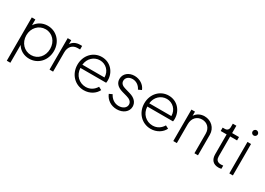

<svg xmlns="http://www.w3.org/2000/svg" viewBox="-5 -1676 3876 2807"><g transform="rotate(30 1933.0 -273.0)"><path d="M83 200H143V-101C184 -31 260 12 349 12C498 12 610 -107 610 -266C610 -424 498 -543 349 -543C260 -543 185 -500 143 -433V-531H83ZM144 -266C144 -390 232 -483 347 -483C461 -483 546 -390 546 -266C546 -141 462 -48 347 -48C232 -48 144 -141 144 -266Z M689 0H749V-325C749 -418 802 -478 888 -478H929V-538H895C829 -538 776 -510 749 -464V-531H689Z M1271 12C1373 12 1457 -43 1493 -118L1442 -145C1406 -84 1348 -44 1271 -44C1163 -44 1072 -126 1068 -247H1502C1505 -263 1506 -278 1506 -291C1506 -426 1408 -543 1262 -543C1117 -543 1006 -425 1006 -267C1006 -108 1121 12 1271 12ZM1069 -302C1080 -412 1163 -487 1262 -487C1362 -487 1443 -408 1442 -302Z M1828 12C1934 12 2013 -51 2013 -138C2013 -209 1963 -263 1877 -287L1788 -313C1745 -325 1704 -348 1704 -398C1704 -450 1748 -488 1812 -488C1873 -488 1927 -452 1955 -392L2009 -417C1980 -494 1901 -543 1813 -543C1718 -543 1642 -483 1642 -394C1642 -327 1684 -277 1776 -251L1858 -228C1905 -215 1951 -189 1951 -137C1951 -81 1897 -44 1828 -44C1760 -44 1701 -84 1668 -150L1616 -126C1651 -41 1730 12 1828 12Z M2400 12C2502 12 2586 -43 2622 -118L2571 -145C2535 -84 2477 -44 2400 -44C2292 -44 2201 -126 2197 -247H2631C2634 -263 2635 -278 2635 -291C2635 -426 2537 -543 2391 -543C2246 -543 2135 -425 2135 -267C2135 -108 2250 12 2400 12ZM2198 -302C2209 -412 2292 -487 2391 -487C2491 -487 2572 -408 2571 -302Z M2778 0H2838V-320C2838 -416 2896 -484 2987 -484C3072 -484 3135 -426 3135 -330V0H3195V-347C3195 -462 3105 -543 2996 -543C2927 -543 2869 -511 2838 -460V-531H2778Z M3543 6C3553 6 3575 4 3590 0V-54C3580 -52 3563 -51 3552 -51C3480 -51 3465 -96 3465 -141V-474H3581V-531H3465V-655H3405V-598C3405 -556 3382 -531 3343 -531H3305V-474H3405V-141C3405 -45 3454 6 3543 6Z M3724 0H3784V-531H3724ZM3711 -701C3711 -677 3731 -657 3755 -657C3779 -657 3800 -677 3800 -701C3800 -725 3779 -746 3755 -746C3731 -746 3711 -725 3711 -701Z"/></g></svg>

Font: Mluvka Light
Style: Regular
Weight: 300
Designer: Modified by Jiří Krblich, Original typeface by Gumpita Rahayu
Foundry: Gumpita Rahayu & Jiří Krblich
Version: Version 2.000;Glyphs 3.1.1 (3134)